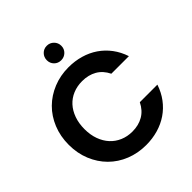

<svg xmlns="http://www.w3.org/2000/svg" viewBox="-238 -1071 1244 1244"><g transform="rotate(-45 384.0 -449.5)"><path d="M35 -350Q35 -428 62 -494Q89 -560 136.5 -607Q184 -654 249 -680.5Q314 -707 389 -707Q447 -707 499 -692Q551 -677 593.5 -648Q636 -619 667.5 -577Q699 -535 717 -481H556Q531 -532 488 -556.5Q445 -581 388 -581Q342 -581 303.5 -565Q265 -549 237.5 -519Q210 -489 194.5 -446Q179 -403 179 -350Q179 -297 194.5 -254.5Q210 -212 237.5 -182Q265 -152 303.5 -135.5Q342 -119 388 -119Q445 -119 488 -144Q531 -169 556 -220H717Q699 -166 667.5 -124Q636 -82 593.5 -53Q551 -24 499 -9Q447 6 389 6Q314 6 249 -20Q184 -46 136.5 -93.5Q89 -141 62 -206.5Q35 -272 35 -350ZM388 -772Q360 -772 341 -791Q322 -810 322 -838Q322 -866 341 -885.5Q360 -905 388 -905Q416 -905 435.5 -885.5Q455 -866 455 -838Q455 -810 435.5 -791Q416 -772 388 -772Z"/></g></svg>

Font: SVN-Poppins SemiBold
Style: Regular
Weight: 600
Designer: Ninad Kale (Devanagari), Jonny Pinhorn (Latin)
Foundry: Indian Type Foundry
Version: Version 3.002 2017